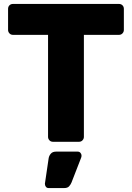

<svg xmlns="http://www.w3.org/2000/svg" viewBox="-20 -720 670 975"><path d="M249 0Q238 0 231 -7.5Q224 -15 224 -25V-543H46Q35 -543 28 -550.5Q21 -558 21 -568V-675Q21 -686 28 -693Q35 -700 46 -700H584Q595 -700 602 -693Q609 -686 609 -675V-568Q609 -558 602 -550.5Q595 -543 584 -543H406V-25Q406 -15 399 -7.5Q392 0 381 0ZM227 235Q218 235 213 228.5Q208 222 208 213L227 84Q229 71 238 60.5Q247 50 264 50H375Q383 50 388.5 56Q394 62 394 70Q394 76 392 81L343 207Q339 217 331 226Q323 235 306 235Z"/></svg>

Font: DVN-Rubik
Style: Bold
Weight: 700
Designer: Hubert and Fischer
Foundry: Hubert & Fischer
Version: Version 2.102